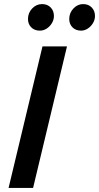

<svg xmlns="http://www.w3.org/2000/svg" viewBox="-20 -920 485 940"><path d="M22 0 188 -693H308L142 0ZM377 -770Q351 -770 335 -786Q319 -802 319 -827Q319 -857 339.5 -878.5Q360 -900 387 -900Q413 -900 429 -883.5Q445 -867 445 -842Q445 -823 435 -806.5Q425 -790 409.5 -780Q394 -770 377 -770ZM175 -770Q149 -770 133 -786Q117 -802 117 -827Q117 -857 137.5 -878.5Q158 -900 186 -900Q212 -900 228 -883.5Q244 -867 244 -842Q244 -823 234 -806.5Q224 -790 208.5 -780Q193 -770 175 -770Z"/></svg>

Font: Ubuntu Sans SemiBold
Style: Italic
Weight: 600
Italic angle: -13.5°
Designer: Dalton Maag Ltd
Foundry: Dalton Maag Ltd
Version: Version 1.006